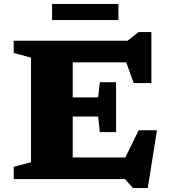

<svg xmlns="http://www.w3.org/2000/svg" viewBox="-20 -915 861 981"><path d="M50 0V-62.5L138.5 -86.5V-620.5L50 -644.5V-707H632L688 -751H753.5V-490.5H663L625 -596.5H351.5V-417.5H481.5L490 -495H573V-240H490L481.5 -319.5H351.5V-110.5H620.5L688.5 -249.5H782L735 46H659.5L618.5 0ZM246 -812.5V-895H585V-812.5Z"/></svg>

Font: Newsreader Caption
Style: Bold
Weight: 700
Designer: Hugues Gentile
Foundry: Production Type
Version: Version 1.001